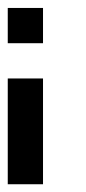

<svg xmlns="http://www.w3.org/2000/svg" viewBox="-20 -475 222 495"><path d="M0 -90.9H90.9V0H0ZM0 -181.8H90.9V-90.9H0ZM0 -272.7H90.9V-181.8H0ZM0 -454.5H90.9V-363.6H0Z"/></svg>

Font: Micro 5
Style: Regular
Weight: 400
Designer: Sarah Cadigan-Fried
Version: Version 1.000; ttfautohint (v1.8.4.7-5d5b)